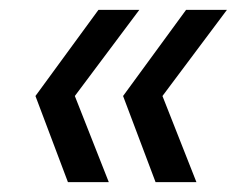

<svg xmlns="http://www.w3.org/2000/svg" viewBox="-20 -490 492 390"><path d="M296 -120 230 -295 358 -470H441L310 -295L379 -120ZM118 -120 52 -295 180 -470H263L132 -295L201 -120Z"/></svg>

Font: DM Sans Italic
Style: Regular
Weight: 400
Italic angle: -10°
Designer: Colophon Foundry, Jonny Pinhorn
Foundry: Colophon Foundry
Version: Version 4.004; ttfautohint (v1.8.4.7-5d5b)